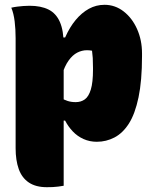

<svg xmlns="http://www.w3.org/2000/svg" viewBox="-20 -579 640 799"><path d="M27 -547Q40 -550 52.5 -551.5Q65 -553 77.5 -554Q90 -555 103 -555Q150 -555 181.5 -539.5Q213 -524 229 -488Q245 -452 245 -392Q245 -318 245 -244.5Q245 -171 245 -98Q245 -25 245 48Q245 121 245 194Q233 196 222 197.5Q211 199 199.5 199.5Q188 200 175 200Q129 200 100 180.5Q71 161 58 124.5Q45 88 45 38Q45 -19 45 -73Q45 -127 45 -182Q45 -237 45 -295.5Q45 -354 45 -420Q45 -457 41 -490Q37 -523 27 -547ZM415 -559Q459 -559 494.5 -531.5Q530 -504 550.5 -458Q571 -412 571 -357V-345Q571 -243 556.5 -174Q542 -105 516.5 -65Q491 -25 456.5 -7Q422 11 383 11Q353 11 327.5 -0.5Q302 -12 283 -32Q264 -52 251 -77H235V-171Q246 -164 261 -159Q276 -154 295 -154Q317 -154 333 -165.5Q349 -177 358 -206.5Q367 -236 367 -289V-297Q367 -321 366 -337.5Q365 -354 363 -368Q358 -369 352.5 -369.5Q347 -370 342 -370Q321 -370 301.5 -360Q282 -350 265.5 -327Q249 -304 237 -265V-423H251Q270 -466 295 -496Q320 -526 350 -542.5Q380 -559 415 -559Z"/></svg>

Font: Recursive Monospace Casual Black
Style: Regular
Weight: 900
Version: Version 1.047